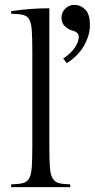

<svg xmlns="http://www.w3.org/2000/svg" viewBox="-20 -770 390 790"><path d="M183 -736V-174Q183 -119 185 -86.5Q187 -54 195.5 -38Q204 -22 221 -17Q238 -12 268 -12L270 0H25L27 -12Q58 -12 75.5 -17Q93 -22 101 -38Q109 -54 111 -86.5Q113 -119 113 -174V-556Q113 -610 111 -642Q109 -674 101 -689Q93 -704 75.5 -708.5Q58 -713 27 -713L25 -724Q25 -724 47 -727Q69 -730 105.5 -733Q142 -736 183 -736ZM255 -510 240 -529Q273 -551 288.5 -575Q304 -599 304 -618Q304 -637 281 -643Q262 -648 247.5 -661.5Q233 -675 233 -697Q233 -720 249 -735Q265 -750 285 -750Q311 -750 330.5 -731Q350 -712 350 -667Q350 -626 326.5 -583.5Q303 -541 255 -510Z"/></svg>

Font: Gilda Display
Style: Regular
Weight: 400
Designer: Eduardo Rodriguez Tunni
Foundry: Eduardo Rodriguez Tunni
Version: Version 1.002; ttfautohint (v1.8.4.7-5d5b);gftools[0.9.22]